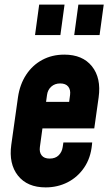

<svg xmlns="http://www.w3.org/2000/svg" viewBox="-20 -800 475 833"><path d="M178 13Q98.5 13 58 -38Q17.5 -89 29 -172L58 -378Q66 -433.5 93.2 -475.2Q120.5 -517 163 -540Q205.5 -563 259 -563Q338.5 -563 379 -512.2Q419.5 -461.5 408 -378L389 -243H148L164 -358H280L284 -388Q287 -410.5 276 -424.2Q265 -438 241 -438Q218 -438 202.5 -424.2Q187 -410.5 184 -388L153 -162Q150 -139.5 160.8 -125.8Q171.5 -112 195.5 -112Q220.5 -112 234.8 -126.5Q249 -141 252 -162L255 -182H380L379 -172Q373.5 -114.5 345.2 -73Q317 -31.5 273.5 -9.2Q230 13 178 13ZM132 -648 150 -780H260L242 -648ZM302 -648 320 -780H430L412 -648Z"/></svg>

Font: Mohave Light
Style: Bold Italic
Weight: 700
Italic angle: -8°
Version: Version 2.003